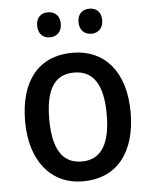

<svg xmlns="http://www.w3.org/2000/svg" viewBox="-53 -870 659 832"><g transform="rotate(-5 276.5 -454.5)"><path d="M135 -772C135 -735 158 -717 186 -717C214 -717 238 -735 238 -772C238 -809 214 -826 186 -826C158 -826 135 -809 135 -772ZM315 -772C315 -735 338 -717 367 -717C395 -717 418 -735 418 -772C418 -809 395 -826 367 -826C338 -826 315 -809 315 -772ZM506 -363C506 -543 414 -642 278 -642C130 -642 47 -540 47 -363C47 -190 137 -83 275 -83C423 -83 506 -190 506 -363ZM152 -363C152 -489 189 -556 276 -556C363 -556 402 -489 402 -363C402 -238 363 -169 277 -169C190 -169 152 -239 152 -363Z"/></g></svg>

Font: Noto Sans Kannada UI SemiCondensed Medium
Style: Regular
Weight: 500
Width: 4
Designer: Jelle Bosma - Monotype Design Team
Foundry: Monotype Imaging Inc.
Version: Version 2.005